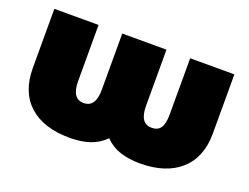

<svg xmlns="http://www.w3.org/2000/svg" viewBox="-90 -730 1197 922"><g transform="rotate(20 508.0 -268.5)"><path d="M968 -547V-245Q968 -123 894 -56.5Q820 10 687 10Q631 10 586 -4.5Q541 -19 508 -53Q474 -19 430 -4.5Q386 10 329 10Q195 10 121.5 -56Q48 -122 48 -245V-547H274V-260Q274 -170 334 -170Q395 -170 395 -260V-547H621V-260Q621 -170 682 -170Q713 -170 727.5 -191Q742 -212 742 -260V-547Z"/></g></svg>

Font: Montserrat Alternates Black
Style: Regular
Weight: 900
Designer: Julieta Ulanovsky
Foundry: Julieta Ulanovsky
Version: Version 7.200